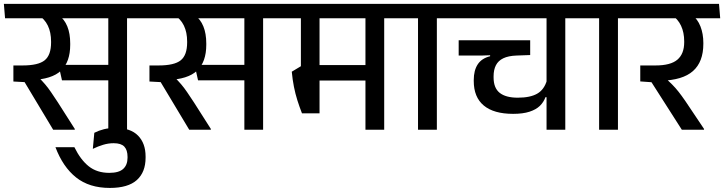

<svg xmlns="http://www.w3.org/2000/svg" viewBox="-40 -654 3652 968"><path d="M600.5 -587.5H506V0H600.5ZM459.5 -562H707L701 -634.5H453.5ZM653.5 -562 648 -634.5H-20.5L-14.5 -562ZM255 -327 272.5 -249H524.5V-327ZM337 0V-4L252 -137.5Q232 -168 217.5 -189.2Q203 -210.5 187.8 -228.5Q172.5 -246.5 152 -266.5V-304.5L27.5 -324V-243L84 -240L228 0ZM253.5 -580H151Q185 -558.5 201.2 -524.8Q217.5 -491 217.5 -444.5V-440Q217.5 -376 185.2 -350Q153 -324 73.5 -324H27.5L77.5 -249.5L117 -250.5Q221.5 -254 267.8 -298Q314 -342 314 -428.5V-434.5Q314 -485 299.2 -521.2Q284.5 -557.5 253.5 -580Z M335 88H239.5Q277 187.5 343.5 240.5Q410 293.5 513.5 293.5Q605.5 293.5 649.8 253.8Q694 214 694 141V135Q694 68.5 656 29.8Q618 -9 543 -9Q509.5 -9 483.8 -2.5Q458 4 435.5 15.5L428 96.5Q453.5 84 480 76Q506.5 68 533 68Q570.5 68 586.8 85.2Q603 102.5 603 137V141Q603 177.5 581.2 197.5Q559.5 217.5 511 217.5Q449 217.5 407.5 184.5Q366 151.5 335 88Z M1286.5 -587.5H1192V0H1286.5ZM1145.5 -562H1393L1387 -634.5H1139.5ZM1339.5 -562 1334 -634.5H665.5L671.5 -562ZM941 -327 958.5 -249H1210.5V-327ZM1023 0V-4L938 -137.5Q918 -168 903.5 -189.2Q889 -210.5 873.8 -228.5Q858.5 -246.5 838 -266.5V-304.5L713.5 -324V-243L770 -240L914 0ZM939.5 -580H837Q871 -558.5 887.2 -524.8Q903.5 -491 903.5 -444.5V-440Q903.5 -376 871.2 -350Q839 -324 759.5 -324H713.5L763.5 -249.5L803 -250.5Q907.5 -254 953.8 -298Q1000 -342 1000 -428.5V-434.5Q1000 -485 985.2 -521.2Q970.5 -557.5 939.5 -580Z M1897 -587.5H1802.5V0H1897ZM1756 -562H2003.5L1997.5 -634.5H1750ZM1901 -562 1895 -634.5H1351L1357 -562ZM1843.5 -326H1507.5V-248H1843.5ZM1571 -589H1477V-271H1571ZM1482.5 -82.5H1571V-320.5H1477.5L1431 -292.5Q1435 -251 1442 -216Q1449 -181 1459.2 -148.5Q1469.5 -116 1482.5 -82.5Z M2162.5 0V-587.5H2067.5V0ZM2268.5 -562 2262.5 -634.5H1960.5L1968 -562Z M2810 -587.5H2715.5V0H2810ZM2669 -562H2916.5L2910.5 -634.5H2663ZM2233 -562H2866L2860 -634.5H2227ZM2633 -451H2272.5V-374H2388.5L2462 -376.5H2633ZM2547 -80Q2596.5 -80 2629.5 -90.8Q2662.5 -101.5 2681.8 -120.2Q2701 -139 2710 -164H2719.5L2717.5 -249.5Q2704 -202.5 2668.8 -182Q2633.5 -161.5 2570.5 -161.5Q2510 -161.5 2479.2 -186Q2448.5 -210.5 2448.5 -263.5V-269.5Q2448.5 -302 2460.2 -325Q2472 -348 2497.5 -360.2Q2523 -372.5 2564.5 -374L2633 -376.5V-396.5H2431V-370.5Q2388.5 -360 2368.5 -329.5Q2348.5 -299 2348.5 -250.5V-245.5Q2348.5 -164 2399 -122Q2449.5 -80 2547 -80Z M3075.5 0V-587.5H2980.5V0ZM3181.5 -562 3175.5 -634.5H2873.5L2881 -562Z M3591 -562 3585 -634.5H3140L3145.5 -562ZM3509.5 0V-4L3415 -145Q3396 -172.5 3381 -191.5Q3366 -210.5 3349.5 -227.2Q3333 -244 3310 -265.5V-292.5L3188 -324V-243.5L3244.5 -239.5L3397.5 0ZM3447.5 -580H3345Q3377.5 -558.5 3393.5 -524.5Q3409.5 -490.5 3409.5 -445.5V-441Q3409.5 -382.5 3375.2 -353.2Q3341 -324 3265 -324H3188L3246 -246.5L3291.5 -247Q3401.5 -249.5 3453.8 -295.8Q3506 -342 3506 -433V-438Q3506 -483.5 3491.5 -520.8Q3477 -558 3447.5 -580Z"/></svg>

Font: Anek Devanagari Medium Medium
Style: Regular
Weight: 500
Version: Version 1.003